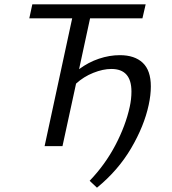

<svg xmlns="http://www.w3.org/2000/svg" viewBox="-20 -678 798 891"><path d="M680 -277Q680 -237 670 -191Q649 -93 588.5 10Q528 113 430 193L396 161Q468 86 515.5 -4.5Q563 -95 582 -182Q590 -218 590 -253Q590 -358 497 -358Q458 -358 413 -340Q368 -322 333 -290L270 0H187L315 -593H116L130 -658H656L641 -593H398L347 -357Q390 -389 439 -405.5Q488 -422 536 -422Q605 -422 642.5 -386.5Q680 -351 680 -277Z"/></svg>

Font: Ysabeau Medium
Style: Italic
Weight: 500
Italic angle: -12°
Designer: Christian Thalmann (Catharsis Fonts)
Version: Version 0.003